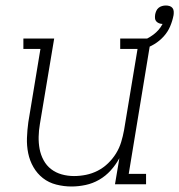

<svg xmlns="http://www.w3.org/2000/svg" viewBox="-20 -670 652 698"><path d="M240 8Q212 8 184.5 1Q157 -6 136 -22.5Q115 -39 101.5 -62.5Q88 -86 82.5 -113Q77 -140 78 -168.5Q79 -197 83 -226L127 -492H65V-530H177L125 -219Q121 -196 120.5 -173Q120 -150 124 -128.5Q128 -107 138.5 -87.5Q149 -68 166 -55Q183 -42 204.5 -36Q226 -30 249 -30Q271 -30 293 -34.5Q315 -39 335.5 -49.5Q356 -60 373 -76.5Q390 -93 402 -112.5Q414 -132 420.5 -153.5Q427 -175 431 -197L480 -492H417V-530H529L448 -38H511V0H398L414 -95Q401 -71 382.5 -50.5Q364 -30 340.5 -16.5Q317 -3 291 2.5Q265 8 240 8ZM502 -492 491 -520Q516 -528 537.5 -544Q559 -560 571 -583Q571 -583 571 -583Q571 -583 571 -583Q564 -583 558 -585.5Q552 -588 548 -592.5Q544 -597 543.5 -603.5Q543 -610 544 -617Q545 -623 548 -630Q551 -637 556.5 -641.5Q562 -646 569 -648Q576 -650 583 -650Q590 -650 596.5 -648Q603 -646 607 -641Q611 -636 611.5 -629Q612 -622 611 -615Q607 -594 598.5 -574Q590 -554 575 -537.5Q560 -521 541 -509.5Q522 -498 502 -492Z"/></svg>

Font: Iosevka Slab XLtExObl
Style: Regular
Weight: 200
Width: 7
Italic angle: -9°
Monospace: yes
Designer: Belleve Invis
Foundry: Belleve Invis
Version: Version 11.1.1; ttfautohint (v1.8.3)